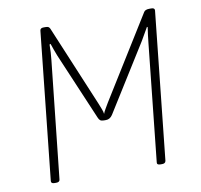

<svg xmlns="http://www.w3.org/2000/svg" viewBox="-79 -786 914 871"><g transform="rotate(-10 378.5 -350.0)"><path d="M103 2Q87 2 88 -10L160 -690Q161 -702 177 -702H185Q195 -702 199 -699.5Q203 -697 206 -691L363 -316Q368 -303 373 -290.5Q378 -278 379 -268Q382 -277 390 -290.5Q398 -304 405 -316L638 -691Q644 -702 664 -702H673Q689 -702 688 -690L616 -10Q614 2 599 2H591Q574 2 576 -10L633 -550Q635 -568 637 -585.5Q639 -603 642 -621L639 -623Q631 -609 622 -593.5Q613 -578 605 -564L413 -257Q401 -239 383 -239H373Q362 -239 356.5 -243Q351 -247 347 -257L216 -565Q210 -580 205 -594Q200 -608 195 -623L190 -621Q190 -603 189 -585.5Q188 -568 186 -550L128 -10Q127 2 111 2Z"/></g></svg>

Font: Asap Semi Condensed Semi Condensed Thin
Style: Italic
Weight: 100
Width: 4
Italic angle: -6°
Designer: Pablo Cosgaya
Foundry: Omnibus-Type
Version: Version 3.001; ttfautohint (v1.8.4.7-5d5b)